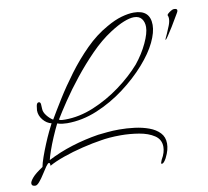

<svg xmlns="http://www.w3.org/2000/svg" viewBox="-139 -672 945 871"><g transform="rotate(-10 333.5 -237.0)"><path d="M-44 110Q-61 110 -61 97Q-61 88 -47 71.5Q-33 55 2 32Q5 15 14.5 -12Q24 -39 36 -68Q48 -97 59.5 -121Q71 -145 77 -156Q55 -161 38.5 -181Q22 -201 22 -225Q22 -230 24.5 -245Q27 -260 36 -260Q44 -260 45 -249Q46 -238 46 -229Q46 -213 59 -196.5Q72 -180 87 -171Q108 -207 140 -258.5Q172 -310 213 -365Q254 -420 302 -468Q350 -516 404 -546Q442 -568 474 -577Q506 -586 531 -586Q606 -586 606 -516Q606 -482 584.5 -437Q563 -392 519 -342Q474 -291 414 -246Q354 -201 285.5 -172.5Q217 -144 147 -144Q137 -144 125 -145.5Q113 -147 102 -151Q89 -125 75.5 -93.5Q62 -62 52.5 -34.5Q43 -7 40 7Q94 -21 153.5 -39.5Q213 -58 276 -68Q294 -70 319.5 -72.5Q345 -75 374 -75Q409 -75 444.5 -70.5Q480 -66 510 -55Q540 -44 558.5 -24.5Q577 -5 577 25Q577 39 573 54.5Q569 70 559 90Q547 112 538 112Q535 112 535 108Q535 106 540 94Q550 77 554 63Q558 49 558 37Q558 3 530 -15.5Q502 -34 460 -41Q418 -48 376 -48Q348 -48 324.5 -46Q301 -44 285 -41Q245 -35 197.5 -23.5Q150 -12 107.5 3Q65 18 39 33V32Q39 19 34 19Q29 19 19.5 32.5Q10 46 -1.5 64.5Q-13 83 -24.5 96.5Q-36 110 -44 110ZM141 -162Q206 -162 272.5 -189.5Q339 -217 398 -260.5Q457 -304 499 -352Q533 -394 554 -439Q575 -484 575 -512Q575 -535 563.5 -550Q552 -565 528 -565Q509 -565 481 -554Q453 -543 416 -519Q368 -488 322 -441Q276 -394 235 -342.5Q194 -291 162.5 -244Q131 -197 113 -167Q117 -163 127 -162.5Q137 -162 141 -162ZM652 -439Q651 -440 654.5 -447.5Q658 -455 663 -466Q670 -482 677 -499.5Q684 -517 684 -532Q684 -540 681 -546Q679 -549 685 -554.5Q691 -560 699.5 -565Q708 -570 713 -570Q728 -570 728 -562Q728 -556 722.5 -548Q717 -540 713 -532Q703 -514 689 -491.5Q675 -469 664.5 -453.5Q654 -438 652 -439Z"/></g></svg>

Font: Fuggles
Style: Regular
Weight: 400
Designer: Rob Leuschke
Foundry: Robert E. Leuschke
Version: Version 1.100; ttfautohint (v1.8.3)